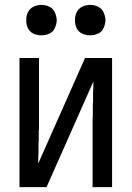

<svg xmlns="http://www.w3.org/2000/svg" viewBox="-20 -768 540 788"><path d="M60 0V-530H140V-318V-308V-298V-288V-278V-268V-258V-248V-239L139 -229V-219V-209V-199V-189L138 -179V-169V-159V-149V-139L137 -124V-114V-97L329 -530H406H440V0H360V-212V-222V-232V-242V-252V-262V-272V-282L361 -292V-301V-311V-321V-331V-341L362 -351V-361V-371V-381V-391L363 -406V-416V-433L171 0H94ZM150 -623Q133 -623 117.5 -630Q102 -637 94.5 -652.5Q87 -668 88 -685Q87 -702 94.5 -717.5Q102 -733 117.5 -740.5Q133 -748 150 -748Q167 -748 182.5 -740.5Q198 -733 205 -717.5Q212 -702 213 -685Q212 -668 205 -652.5Q198 -637 182.5 -630Q167 -623 150 -623ZM350 -623Q333 -623 317.5 -630Q302 -637 294.5 -652.5Q287 -668 288 -685Q287 -702 294.5 -717.5Q302 -733 317.5 -740.5Q333 -748 350 -748Q367 -748 382.5 -740.5Q398 -733 405 -717.5Q412 -702 413 -685Q412 -668 405 -652.5Q398 -637 382.5 -630Q367 -623 350 -623Z"/></svg>

Font: Iosevka SS01
Style: Regular
Weight: 400
Monospace: yes
Designer: Belleve Invis
Foundry: Belleve Invis
Version: 2.3.3; ttfautohint (v1.8.3)